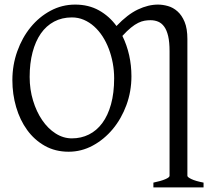

<svg xmlns="http://www.w3.org/2000/svg" viewBox="-20 -650 945 841"><path d="M480 -307.1Q480 -340.8 473.9 -373.8Q467.8 -406.7 456.5 -436.3Q445.3 -465.8 429 -491Q412.6 -516.1 392.1 -534.4Q371.6 -552.7 347.2 -563.2Q322.8 -573.7 294.9 -573.7Q251.5 -573.7 217 -555.4Q182.6 -537.1 158.9 -503.2Q135.3 -469.2 122.6 -420.9Q109.9 -372.6 109.9 -313Q109.9 -258.3 124.8 -209.5Q139.6 -160.6 164.8 -123.8Q189.9 -86.9 223.6 -65.4Q257.3 -43.9 294.9 -43.9Q335.4 -43.9 369.4 -60.8Q403.3 -77.6 428 -110.8Q452.6 -144 466.3 -193.4Q480 -242.7 480 -307.1ZM651.9 170.9V149.9Q685.1 143.1 703.9 135Q722.7 127 722.7 120.1V-425.8Q722.7 -465.8 716.6 -491.9Q710.4 -518.1 699.2 -533.4Q688 -548.8 672.6 -555.2Q657.2 -561.5 639.2 -561.5Q626.5 -561.5 613.3 -559.3Q600.1 -557.1 585.2 -549.8Q570.3 -542.5 553.5 -528.8Q536.6 -515.1 516.1 -492.7Q535.6 -453.1 545.7 -408.2Q555.7 -363.3 555.7 -315.9Q555.7 -249.5 533.7 -189.7Q511.7 -129.9 473.9 -84.5Q436 -39.1 386.2 -12.2Q336.4 14.6 280.8 14.6Q222.2 14.6 176.3 -11.2Q130.4 -37.1 98.9 -80.6Q67.4 -124 50.8 -180.7Q34.2 -237.3 34.2 -298.8Q34.2 -365.2 55.7 -425.3Q77.1 -485.4 114.3 -530.8Q151.4 -576.2 201.4 -603Q251.5 -629.9 309.1 -629.9Q368.2 -629.9 413.6 -604.5Q459 -579.1 490.2 -536.1Q538.6 -586.9 584 -608.4Q629.4 -629.9 671.9 -629.9Q692.9 -629.9 715.6 -623.5Q738.3 -617.2 757.3 -600.3Q776.4 -583.5 788.6 -554.2Q800.8 -524.9 800.8 -479V120.1Q800.8 126 818.6 134.5Q836.4 143.1 871.6 149.9V170.9Z"/></svg>

Font: Noto Serif Devanagari
Style: Regular
Weight: 400
Designer: Monotype Design Team
Foundry: Monotype Imaging Inc.
Version: Version 1.01